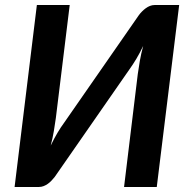

<svg xmlns="http://www.w3.org/2000/svg" viewBox="-20 -743 756 763"><path d="M692 -723 603 0H473L527.5 -448.5Q531 -474 535.8 -501.5Q540.5 -529 549 -560.5Q536 -533 521.8 -509.2Q507.5 -485.5 494.5 -467.5L197.5 -40Q192 -33 185.2 -25.8Q178.5 -18.5 170.5 -12.8Q162.5 -7 153.5 -3.5Q144.5 0 135 0H38L126.5 -723H257L202 -274.5Q198.5 -249.5 194 -222.2Q189.5 -195 181.5 -164.5Q194.5 -191.5 208.2 -214.8Q222 -238 235 -255.5L532 -683Q537.5 -690.5 544.5 -697.5Q551.5 -704.5 559.2 -710.2Q567 -716 576 -719.5Q585 -723 594 -723Z"/></svg>

Font: Lato 2
Style: Bold Italic
Weight: 700
Italic angle: -7°
Designer: Lukasz Dziedzic with Adam Twardoch and Botio Nikoltchev
Foundry: tyPoland Lukasz Dziedzic
Version: Version 2.015; 2015-08-06; http://www.latofonts.com/